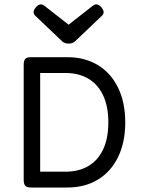

<svg xmlns="http://www.w3.org/2000/svg" viewBox="-20 -834 640 854"><path d="M256.8 -649.9 137.2 -763.7Q129.4 -771 129.4 -779.8Q129.4 -790 140.6 -802.7Q150.9 -814.5 162.1 -814.5Q169.9 -814.5 177.2 -808.6L285.2 -724.1L393.1 -808.6Q400.4 -814.5 408.2 -814.5Q419.4 -814.5 429.7 -802.7Q440.9 -790 440.9 -779.8Q440.9 -771 433.1 -763.7L313.5 -649.9Q302.7 -640.1 285.2 -640.1Q267.6 -640.1 256.8 -649.9ZM537.1 -289.6Q537.1 -200.7 505.1 -135.3Q473.1 -69.8 415 -34.9Q356.9 0 280.3 0H116.2Q99.6 0 92.5 -7.6Q85.4 -15.1 85.4 -33.2V-546.4Q85.4 -564.5 92.5 -572Q99.6 -579.6 116.2 -579.6H280.3Q356.9 -579.6 415 -544.7Q473.1 -509.8 505.1 -444.1Q537.1 -378.4 537.1 -289.6ZM158.7 -509.3V-70.3H271Q329.6 -70.3 372.3 -95Q415 -119.6 438.5 -168.9Q461.9 -218.3 461.9 -289.6Q461.9 -360.8 438.5 -410.2Q415 -459.5 372.3 -484.4Q329.6 -509.3 271 -509.3Z"/></svg>

Font: Courier Prime Sans
Style: Regular
Weight: 400
Designer: Alan Dague-Greene
Foundry: Quote-Unquote Apps
Version: Version 3.020